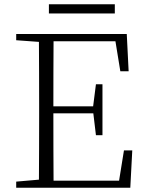

<svg xmlns="http://www.w3.org/2000/svg" viewBox="-20 -883 686 903"><path d="M210 -819.8V-862.8H520V-819.8ZM545.9 -547.9 522.9 -689H231.9Q231.4 -616.2 231.2 -540.8Q231 -465.3 231 -382.8H418L431.2 -486.8H461.9V-247.1H431.2L418.9 -350.1H231Q231 -260.7 231.2 -183.6Q231.4 -106.4 231.9 -33.2H540L563 -175.8H602.1L592.8 0H56.2V-28.8L163.1 -38.1Q163.6 -110.8 163.8 -184.8Q164.1 -258.8 164.1 -333V-390.1Q164.1 -464.4 163.8 -538.3Q163.6 -612.3 163.1 -686L56.2 -693.8V-723.1H576.2L585 -547.9Z"/></svg>

Font: Source Han Serif TW ExtraLight
Style: Regular
Weight: 250
Designer: Ryoko NISHIZUKA Ë•øÂ°öÊ∂ºÂ≠ê (kana & ideographs); Frank Grie√ühammer (Latin, Greek & Cyrillic); Wenlong ZHANG Âº†ÊñáÈæô 
Foundry: Adobe
Version: Version 2.003;hotconv 1.1.1;makeotfexe 2.6.0